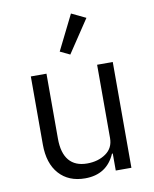

<svg xmlns="http://www.w3.org/2000/svg" viewBox="-91 -887 776 967"><g transform="rotate(-10 297.5 -403.0)"><path d="M412 -783 300 -615 250 -639 339 -818ZM85 -193V-541H165V-209Q165 -135 196.5 -97.5Q228 -60 289 -60Q345 -60 384.5 -87.5Q424 -115 424 -166V-541H504V0H424V-87H420Q377 12 266 12Q182 12 133.5 -42Q85 -96 85 -193Z"/></g></svg>

Font: IBM Plex Sans JP
Style: Regular
Weight: 400
Designer: Mike Abbink; Paul van der Laan; Pieter van Rosmalen; Wujin Sim; Yejin Wi; Jinhee Kim; Boomi Park; Yona Kim; Kichan Ma
Foundry: Sandoll Inc.
Version: Version 1.000